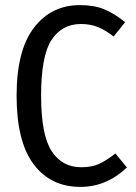

<svg xmlns="http://www.w3.org/2000/svg" viewBox="-20 -720 531 752"><path d="M470 -633 425 -577Q393 -602 363.5 -614Q334 -626 297 -626Q223 -626 182 -564Q141 -502 141 -345Q141 -192 182 -128.5Q223 -65 298 -65Q339 -65 367 -77.5Q395 -90 432 -119L477 -64Q397 12 295 12Q178 12 111.5 -77Q45 -166 45 -345Q45 -523 113 -611.5Q181 -700 293 -700Q348 -700 387.5 -684Q427 -668 470 -633Z"/></svg>

Font: Fira Sans Compressed
Style: Regular
Weight: 400
Width: 1
Designer: bBox Type GmbH & Carrois Corporate GbR & Edenspiekermann AG
Foundry: bBox Type GmbH & Carrois Corporate GbR & Edenspiekermann AG
Version: Version 4.301